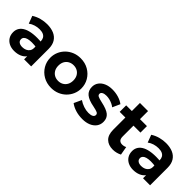

<svg xmlns="http://www.w3.org/2000/svg" viewBox="134 -1540 2446 2446"><g transform="rotate(45 1356.5 -317.0)"><path d="M212 15Q161 15 121 -4.5Q81 -24 58 -60.2Q35 -96.5 35 -147Q35 -190 56.5 -223.5Q78 -257 121.8 -278.8Q165.5 -300.5 232.8 -308.2Q300 -316 391.5 -307L393 -214Q338.5 -223 296.8 -222.5Q255 -222 226.8 -214Q198.5 -206 184 -190.8Q169.5 -175.5 169.5 -154Q169.5 -124.5 191.5 -108.8Q213.5 -93 251 -93Q283.5 -93 309.5 -104.5Q335.5 -116 351 -138Q366.5 -160 366.5 -191.5V-312.5Q366.5 -342 354.2 -364.2Q342 -386.5 316 -398.8Q290 -411 248 -411Q209 -411 170.2 -399.2Q131.5 -387.5 99.5 -363.5L61 -465.5Q109.5 -496.5 164 -510.8Q218.5 -525 270.5 -525Q341.5 -525 394.5 -502.5Q447.5 -480 476.8 -433.2Q506 -386.5 506 -314.5V0H379V-55.5Q354 -21.5 310.5 -3.2Q267 15 212 15Z M879 15Q797.5 15 734.5 -21.5Q671.5 -58 635.8 -118.8Q600 -179.5 600 -252.5Q600 -306 620.5 -354.2Q641 -402.5 678.5 -439.8Q716 -477 767 -498.5Q818 -520 879 -520Q960.5 -520 1023.2 -483.5Q1086 -447 1121.8 -386.2Q1157.5 -325.5 1157.5 -252.5Q1157.5 -199.5 1137 -151Q1116.5 -102.5 1079.2 -65.2Q1042 -28 991 -6.5Q940 15 879 15ZM879 -111.5Q917.5 -111.5 948 -128.8Q978.5 -146 996 -177.8Q1013.5 -209.5 1013.5 -252.5Q1013.5 -296 996.2 -327.5Q979 -359 948.5 -376.2Q918 -393.5 879 -393.5Q840 -393.5 809.2 -376.2Q778.5 -359 761.2 -327.5Q744 -296 744 -252.5Q744 -209 761.5 -177.5Q779 -146 809.5 -128.8Q840 -111.5 879 -111.5Z M1441 14.5Q1373.5 14.5 1316.5 -3.2Q1259.5 -21 1219 -52L1266.5 -154Q1306 -127 1352 -111.8Q1398 -96.5 1440.5 -96.5Q1482.5 -96.5 1505.2 -109.2Q1528 -122 1528 -146Q1528 -167.5 1507.8 -177.8Q1487.5 -188 1429.5 -200Q1329.5 -218 1283.5 -256.8Q1237.5 -295.5 1237.5 -363.5Q1237.5 -411.5 1264.2 -448Q1291 -484.5 1338 -504.8Q1385 -525 1446 -525Q1506 -525 1559.2 -508.8Q1612.5 -492.5 1650.5 -463.5L1604.5 -361Q1584.5 -377 1558.8 -389Q1533 -401 1504.8 -407.8Q1476.5 -414.5 1449.5 -414.5Q1413 -414.5 1390.5 -402.2Q1368 -390 1368 -368Q1368 -346 1388.5 -335.5Q1409 -325 1465 -312.5Q1569.5 -290.5 1613.8 -254.2Q1658 -218 1658 -152.5Q1658 -102 1630.8 -64.5Q1603.5 -27 1554.8 -6.2Q1506 14.5 1441 14.5Z M1990 15Q1909 15 1862.2 -30.8Q1815.5 -76.5 1815.5 -169V-650.5H1961.5V-505H2087V-388H1961.5V-195.5Q1961.5 -151 1980 -133Q1998.5 -115 2029.5 -115Q2045.5 -115 2060.8 -118.8Q2076 -122.5 2089 -129.5L2109.5 -14.5Q2087 -2 2055.8 6.5Q2024.5 15 1990 15ZM1713 -388V-505H1830V-388Z M2354.5 15Q2303.5 15 2263.5 -4.5Q2223.5 -24 2200.5 -60.2Q2177.5 -96.5 2177.5 -147Q2177.5 -190 2199 -223.5Q2220.5 -257 2264.2 -278.8Q2308 -300.5 2375.2 -308.2Q2442.5 -316 2534 -307L2535.5 -214Q2481 -223 2439.2 -222.5Q2397.5 -222 2369.2 -214Q2341 -206 2326.5 -190.8Q2312 -175.5 2312 -154Q2312 -124.5 2334 -108.8Q2356 -93 2393.5 -93Q2426 -93 2452 -104.5Q2478 -116 2493.5 -138Q2509 -160 2509 -191.5V-312.5Q2509 -342 2496.8 -364.2Q2484.5 -386.5 2458.5 -398.8Q2432.5 -411 2390.5 -411Q2351.5 -411 2312.8 -399.2Q2274 -387.5 2242 -363.5L2203.5 -465.5Q2252 -496.5 2306.5 -510.8Q2361 -525 2413 -525Q2484 -525 2537 -502.5Q2590 -480 2619.2 -433.2Q2648.5 -386.5 2648.5 -314.5V0H2521.5V-55.5Q2496.5 -21.5 2453 -3.2Q2409.5 15 2354.5 15Z"/></g></svg>

Font: Geologica Roman SemiBold
Style: Regular
Weight: 600
Designer: Sindre Bremnes, Frode Helland
Foundry: Monokrom Skriftforlag AS
Version: Version 1.010;gftools[0.9.28]